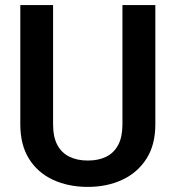

<svg xmlns="http://www.w3.org/2000/svg" viewBox="-20 -731 695 761"><path d="M595.7 -710.9V-238.3Q595.7 -156.7 560.3 -101.6Q524.9 -46.4 464.4 -18.3Q403.8 9.8 328.1 9.8Q251 9.8 190.2 -18.3Q129.4 -46.4 95 -101.6Q60.5 -156.7 60.5 -238.3V-710.9H190.4V-238.3Q190.4 -188.5 207 -157Q223.6 -125.5 254.6 -110.1Q285.6 -94.7 328.1 -94.7Q371.1 -94.7 401.6 -110.1Q432.1 -125.5 448.7 -157Q465.3 -188.5 465.3 -238.3V-710.9Z"/></svg>

Font: Heebo SemiBold
Style: Regular
Weight: 600
Designer: Oded Ezer
Foundry: Ezer Type House
Version: Version 3.100